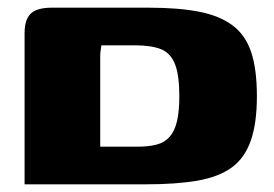

<svg xmlns="http://www.w3.org/2000/svg" viewBox="-20 -480 714 500"><path d="M649 -229Q649 -159 633 -113.5Q617 -68 583 -43.5Q549 -19 494 -9.5Q439 0 360 0Q308 0 264 0Q220 0 181.5 0Q143 0 109 0Q75 0 44 0V-393Q44 -429 60 -444.5Q76 -460 115 -460Q145 -460 177 -460Q209 -460 241 -460Q273 -460 305.5 -460Q338 -460 368 -460Q445 -460 498.5 -449.5Q552 -439 585.5 -414Q619 -389 634 -344.5Q649 -300 649 -229ZM241 -98Q251 -98 263 -98Q275 -98 288 -98Q301 -98 314 -98Q327 -98 337 -98Q367 -98 388 -103.5Q409 -109 422 -124Q435 -139 441 -164.5Q447 -190 447 -229Q447 -285 435.5 -313.5Q424 -342 399 -352Q374 -362 331 -362Q319 -362 303 -362Q287 -362 272 -362Q257 -362 244 -362Q243 -355 242 -348Q241 -341 241 -331Z"/></svg>

Font: Genos Thin ExtraBold
Style: Regular
Weight: 800
Version: Version 1.010